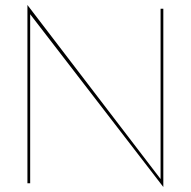

<svg xmlns="http://www.w3.org/2000/svg" viewBox="-20 -735 765 770"><path d="M624 -700H635V15L101 -678V0H90V-715L624 -17Z"/></svg>

Font: Jost* Hairline
Style: Regular
Weight: 100
Version: Version 3.7